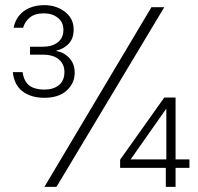

<svg xmlns="http://www.w3.org/2000/svg" viewBox="-20 -728 771 748"><path d="M153 -347Q101 -347 68 -372Q35 -397 30 -447H68Q72 -420 84 -405Q96 -390 114.5 -384.5Q133 -379 153 -379Q188 -379 209.5 -396.5Q231 -414 231 -448Q231 -478 209.5 -496.5Q188 -515 147 -515H97V-546H147Q183 -546 205 -563Q227 -580 227 -612Q227 -641 205.5 -658.5Q184 -676 151 -676Q116 -676 96.5 -660Q77 -644 70 -620H33Q38 -646 53.5 -666Q69 -686 94.5 -697Q120 -708 153 -708Q199 -708 233 -682Q267 -656 267 -613Q267 -579 248.5 -558.5Q230 -538 200 -531V-529Q230 -524 250.5 -501.5Q271 -479 271 -445Q271 -404 240 -375.5Q209 -347 153 -347ZM153 0 570 -700H620L200 0ZM626 0V-74H448V-106L620 -348H664V-107H718V-74H664V0ZM489 -107H628V-305Z"/></svg>

Font: DM Sans 11pt ExtraLight
Style: Regular
Weight: 250
Version: Version 4.004;gftools[0.9.30]